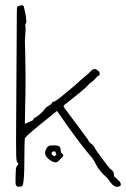

<svg xmlns="http://www.w3.org/2000/svg" viewBox="-20 -721 486 741"><path d="M60 -1Q40 3 40 -15Q40 -16 40 -31.5Q40 -47 41 -62Q41 -68 42.5 -74Q44 -80 49 -85Q53 -89 48 -93Q46 -95 44.5 -100Q43 -105 42.5 -122Q42 -139 42 -175.5Q42 -212 42.5 -275Q43 -338 43.5 -435.5Q44 -533 45 -674Q45 -678 45.5 -688Q46 -698 51 -698Q58 -698 62 -700.5Q66 -703 72 -696L80 -658Q80 -652 81.5 -643Q83 -634 78 -628Q77 -626 78 -620Q79 -614 79 -609L76 -566Q78 -499 78.5 -430Q79 -361 77 -310L76 -243L107 -257Q109 -264 115 -267Q121 -270 126 -274Q142 -285 154 -302Q160 -309 169 -313.5Q178 -318 183 -327Q185 -329 187.5 -328.5Q190 -328 208 -341Q217 -349 233 -361.5Q249 -374 274 -396Q282 -403 290 -410.5Q298 -418 308 -426Q321 -436 328.5 -444.5Q336 -453 343.5 -454.5Q351 -456 364 -443Q364 -433 364.5 -432.5Q365 -432 363 -430Q354 -426 348 -418Q342 -410 334 -405Q326 -400 320 -392.5Q314 -385 307 -380Q300 -373 277.5 -355Q255 -337 226 -314Q226 -311 226 -308L319 -183Q321 -175 332.5 -166Q344 -157 348 -146Q349 -144 357 -132.5Q365 -121 376 -106.5Q387 -92 395.5 -81Q404 -70 407 -68Q413 -64 416 -60Q419 -56 420 -48Q418 -39 427 -35Q433 -28 440 -22Q447 -16 446 -7Q445 -3 440 -1.5Q435 0 428 0Q424 -1 417 -6Q410 -11 393 -35Q363 -61 351 -85.5Q339 -110 326 -123Q312 -139 289.5 -168.5Q267 -198 243 -231.5Q219 -265 200 -293Q160 -261 124 -231.5Q88 -202 76 -188Q75 -179 74.5 -153.5Q74 -128 74 -97.5Q74 -67 72.5 -41Q71 -15 67 -4Q66 -3 63.5 -2Q61 -1 60 -1ZM206 -100Q196 -90 181.5 -98Q167 -106 160 -115Q154 -123 154 -131Q154 -139 159.5 -148.5Q165 -158 172 -159Q183 -161 198.5 -159.5Q214 -158 214 -143Q214 -132 221 -127Q228 -122 220 -114ZM193 -120 197 -124Q199 -126 197 -127Q195 -128 195 -132Q195 -136 191 -136.5Q187 -137 184 -136Q179 -134 179 -128Q179 -125 181 -124Q183 -122 186.5 -119.5Q190 -117 193 -120Z"/></svg>

Font: Sankofa Display
Style: Regular
Weight: 400
Designer: Batsirai Madzonga
Foundry: Batsirai Madzonga
Version: Version 1.000; ttfautohint (v1.8.4.7-5d5b)